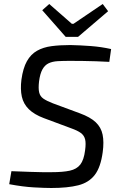

<svg xmlns="http://www.w3.org/2000/svg" viewBox="-20 -927 600 959"><path d="M331 -702Q381 -701 433.5 -697Q486 -693 535 -682L526 -618Q492 -620 459.5 -621Q427 -622 395 -622.5Q363 -623 329 -623Q295 -623 268.5 -621.5Q242 -620 223 -611Q204 -602 192 -580.5Q180 -559 175 -520Q171 -486 175.5 -466Q180 -446 196.5 -434.5Q213 -423 244 -411L379 -361Q431 -342 458 -316.5Q485 -291 492.5 -254.5Q500 -218 493 -167Q483 -92 453.5 -53.5Q424 -15 371 -1.5Q318 12 236 12Q205 12 150 9Q95 6 26 -7L37 -72Q96 -70 132 -68.5Q168 -67 192 -67Q216 -67 237 -67Q294 -67 328.5 -74.5Q363 -82 381 -105Q399 -128 405 -176Q410 -212 405 -231.5Q400 -251 383.5 -263Q367 -275 336 -286L199 -337Q151 -355 124 -381.5Q97 -408 89 -444.5Q81 -481 87 -529Q95 -587 114.5 -621.5Q134 -656 165 -673.5Q196 -691 237.5 -696.5Q279 -702 331 -702ZM493 -907 520 -871 370 -743H308L191 -876L226 -907L339 -808H347Z"/></svg>

Font: Exo 2
Style: Italic
Weight: 400
Italic angle: -8°
Designer: Natanael Gama
Foundry: Natanael Gama
Version: Version 2.010